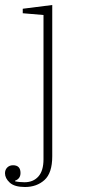

<svg xmlns="http://www.w3.org/2000/svg" viewBox="-50 -536 343 768"><path d="M50 212Q8 212 -11 194.5Q-30 177 -30 157Q-30 143 -21 134Q-12 125 2 125Q32 125 32 156Q32 179 10 187V189Q18 191 28 192Q38 193 48 193Q83 193 103.5 170Q124 147 124 101V-476L41 -483V-501L159 -516V89Q159 156 128 184Q97 212 50 212Z"/></svg>

Font: IBM Plex Serif ExtLt
Style: Regular
Weight: 200
Designer: Mike Abbink, Paul van der Laan, Pieter van Rosmalen
Foundry: Bold Monday
Version: Version 3.001